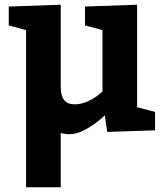

<svg xmlns="http://www.w3.org/2000/svg" viewBox="-20 -560 699 815"><path d="M17.1 -452.1V-532.2L237.8 -540V-190.9Q237.8 -116.7 295.9 -117.2Q324.7 -117.2 351.3 -129.2Q377.9 -141.1 396.5 -156Q415 -170.9 415 -171.9V-432.1L340.8 -452.1V-532.2L562 -540V-105L638.2 -85V-6.8L435.1 0L424.8 -70.8Q424.8 -68.8 398.4 -47.4Q372.1 -25.9 338.6 -8.1Q305.2 9.8 274.9 9.8Q254.9 9.8 237.8 3.9V234.9H90.8V-432.1Z"/></svg>

Font: Kadwa
Style: Bold
Weight: 700
Designer: Sol Matas
Foundry: Sol Matas
Version: Version 1.001;PS 001.000;hotconv 1.0.70;makeotf.lib2.5.58329